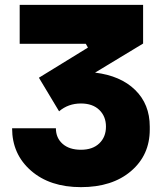

<svg xmlns="http://www.w3.org/2000/svg" viewBox="-20 -750 678 790"><path d="M313 20Q185.1 20 107.4 -47.9Q29.8 -115.7 29.8 -222.2H210Q210 -182.6 237.5 -158.2Q265.1 -133.8 313 -133.8Q361.3 -133.8 388.7 -160.2Q416 -186.5 416 -229Q416 -271 388.7 -297.6Q361.3 -324.2 313 -324.2Q260.7 -324.2 223.1 -292L140.1 -430.2L341.8 -554.2L333 -569.8H61V-730H568.8V-570.8L371.1 -451.2Q476.1 -438.5 536.1 -379.9Q596.2 -321.3 596.2 -229V-216.8Q596.2 -111.8 519 -45.9Q441.9 20 313 20Z"/></svg>

Font: Sora ExtraBold
Style: Regular
Weight: 800
Designer: Jonathan Barnbrook, Julián Moncada
Foundry: Barnbrook Fonts
Version: Version 2.000